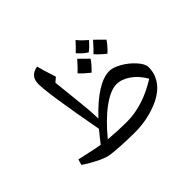

<svg xmlns="http://www.w3.org/2000/svg" viewBox="-171 -865 1112 1112"><g transform="rotate(-45 384.5 -309.5)"><path d="M396 0Q335 0 276.4 -3.7Q217.8 -7.3 191.9 -12.2Q166 -17.1 118.9 -41.3Q71.8 -65.4 42.5 -86.4L52.7 -121.1L169.9 -95.7L204.1 -89.8Q233.4 -127.9 262.2 -162.1Q197.3 -513.7 197.3 -592.3Q197.3 -626 213.1 -645Q229 -664.1 263.7 -670.9Q275.9 -622.6 289.6 -583L299.3 -552.2L272.5 -529.3L290.5 -360.4Q300.3 -276.4 301.8 -207V-206.5Q443.8 -356.9 541.5 -356.9Q569.8 -356.9 611.3 -334Q652.8 -311 685.5 -274.9Q718.3 -238.8 718.3 -211.4Q718.3 -149.9 679 -102.8Q639.6 -55.7 561 -27.8Q482.4 0 396 0ZM406.2 -76.2Q536.6 -76.2 673.3 -161.6Q643.1 -214.4 600.6 -243.9Q558.1 -273.4 516.6 -273.4Q467.3 -273.4 398.4 -223.4Q329.6 -173.3 255.4 -83Q330.6 -76.2 406.2 -76.2ZM530.8 -435.1ZM391.6 29.3ZM391.6 51.8ZM585 -566.9Q556.2 -533.2 533.2 -517.1Q505.4 -534.2 476.6 -566.9Q506.8 -595.7 530.3 -622.1Q548.8 -597.2 585 -566.9ZM515.1 -483.9Q497.6 -456.5 461.9 -422.4Q422.9 -453.1 401.9 -477.1Q425.8 -499.5 460 -538.1Q470.7 -526.9 515.1 -483.9ZM658.2 -496.6Q639.2 -467.3 604.5 -435.1Q569.8 -462.4 545.4 -490.2Q563.5 -506.8 603 -551.3ZM530.8 -435.1ZM530.3 -646.5Z"/></g></svg>

Font: Noto Naskh Arabic
Style: Regular
Weight: 400
Designer: Monotype Design team
Foundry: Monotype Imaging Inc.
Version: Version 1.01